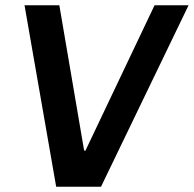

<svg xmlns="http://www.w3.org/2000/svg" viewBox="-20 -708 735 728"><path d="M193 0 73 -688H205L299 -137H304L566 -688H695L363 0Z"/></svg>

Font: Azeri Sans SemiBold
Style: Italic
Weight: 600
Designer: Hector Gatti & Omnibus-Type (original fonts) / Cristiano Sobral (main changes and remastering)
Foundry: Omnibus-Type
Version: Version 0.07;August 21, 2020;FontCreator 13.0.0.2681 64-bit;